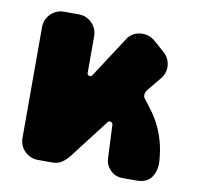

<svg xmlns="http://www.w3.org/2000/svg" viewBox="-69 -652 758 726"><g transform="rotate(10 310.0 -288.5)"><path d="M120 -10Q90 -10 69 -31Q48 -52 48 -82V-507Q48 -537 69 -558Q90 -579 120 -579H176Q206 -579 227 -558Q248 -537 248 -507V-366Q248 -359 255.5 -357Q263 -355 267 -361L373 -524Q393 -547 423 -548.5Q453 -550 476 -530L517 -494Q539 -474 541 -445Q543 -416 523 -393L481 -342Q475 -334 473.5 -325Q472 -316 478 -308Q494 -288 510 -266Q526 -244 539 -217.5Q552 -191 561 -158.5Q570 -126 573 -84Q575 -48 557.5 -23Q540 2 501 2H447H446Q420 2 401 -16Q382 -34 380 -60L374 -191Q373 -198 366 -200Q359 -202 355 -197L239 -46Q225 -29 210.5 -19.5Q196 -10 176 -10Z"/></g></svg>

Font: d puntillas B to tiptoe
Style: Regular
Weight: 400
Designer: deFharo
Foundry: deFharo.com
Version: Version 1.001 2012